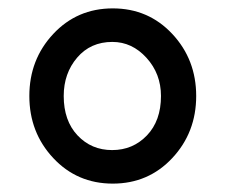

<svg xmlns="http://www.w3.org/2000/svg" viewBox="-20 -730 538 458"><path d="M107 -353Q50 -414 50 -501Q50 -588 107 -649Q164 -710 249 -710Q334 -710 391 -649Q448 -588 448 -501Q448 -414 391 -353Q334 -292 249 -292Q164 -292 107 -353ZM132 -501Q132 -442 165 -407Q198 -372 247.5 -372Q297 -372 330.5 -407Q364 -442 364 -501Q364 -554 329.5 -592Q295 -630 248 -630Q196 -630 164 -592.5Q132 -555 132 -501Z"/></svg>

Font: Edgecutting Lite Sharp
Style: Medium
Weight: 500
Designer: RandomMaerks (Nguyen Gia Bao)
Version: Version 1.0